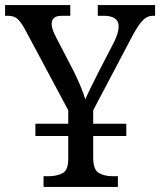

<svg xmlns="http://www.w3.org/2000/svg" viewBox="-24 -734 629 754"><path d="M147 0V-42H167Q198 -42 221 -53.5Q244 -65 244 -110V-200H115V-248H244V-301L74 -619Q58 -648 44.5 -660Q31 -672 8 -672H-4V-714H252V-672H221Q196 -672 187.5 -663Q179 -654 179 -641Q179 -628 184.5 -613.5Q190 -599 196 -588L265 -455Q280 -425 292 -396Q304 -367 311 -344Q320 -365 334.5 -394Q349 -423 365 -455L424 -569Q433 -587 437.5 -603Q442 -619 442 -631Q442 -652 426.5 -662Q411 -672 385 -672H360V-714H585V-672H575Q555 -672 538 -655.5Q521 -639 497 -595L342 -301V-248H472V-200H342V-115Q342 -67 364.5 -54.5Q387 -42 418 -42H439V0Z"/></svg>

Font: Noto Serif SemiCondensed
Style: Regular
Weight: 400
Width: 4
Designer: Monotype Design Team
Foundry: Monotype Imaging Inc.
Version: Version 2.013